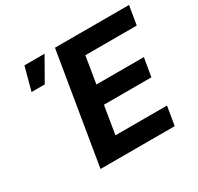

<svg xmlns="http://www.w3.org/2000/svg" viewBox="-155 -911 1125 1093"><g transform="rotate(-30 408.0 -364.0)"><path d="M208.5 0 329.1 -727.5H815.9L795.4 -604H457.5L428.7 -428.2H740.7L720.2 -307.1H408.2L377.9 -123.5H716.8L696.3 0ZM87.4 -575.7 128.4 -727.5H260.7L174.3 -575.7Z"/></g></svg>

Font: Inter
Style: Bold Italic
Weight: 700
Italic angle: -9.39999°
Designer: Rasmus Andersson
Foundry: rsms
Version: Version 4.001;git-9221beed3